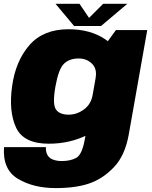

<svg xmlns="http://www.w3.org/2000/svg" viewBox="-42 -751 796 1008"><path d="M250 236.5Q355.5 236.5 426.5 212.2Q497.5 188 556 126.8Q614.5 65.5 634 -45L731 -593H566.5L484.5 -480L403.5 -21Q389 61.5 358 78Q327 94.5 282.5 94.5Q257 94.5 237 87.2Q217 80 207.2 62.8Q197.5 45.5 199 21.5H-21Q-29 139.5 52.5 188Q134 236.5 250 236.5ZM214 3.5Q328.5 3.5 422.8 -45.8Q517 -95 528.5 -161L444 -251.5Q436 -204 398.8 -176.5Q361.5 -149 318.5 -149Q271 -149 251.8 -176.2Q232.5 -203.5 249 -297Q265.5 -389.5 294.2 -416.8Q323 -444 370.5 -444Q413.5 -444 441 -416.5Q468.5 -389 460 -342.5L575.5 -427Q587.5 -493 509.8 -545.2Q432 -597.5 317.5 -597.5Q185 -597.5 112.2 -513.8Q39.5 -430 21.5 -298Q3 -166.5 42.2 -81.5Q81.5 3.5 214 3.5ZM347 -614.5H488.5L626.5 -731H499.5L425.5 -657L375.5 -731H249.5Z"/></svg>

Font: Anybody UltraCondensed Thin Black
Style: Italic
Weight: 900
Italic angle: -10°
Version: Version 1.111